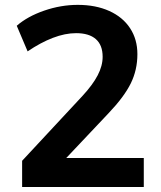

<svg xmlns="http://www.w3.org/2000/svg" viewBox="-20 -749 646 769"><path d="M68.6 -105 310.5 -365Q351.3 -409.2 371.2 -447.3Q391.1 -485.4 391.1 -521.5Q391.1 -568.4 363.9 -592.3Q336.7 -616.2 284.7 -616.2Q240.7 -616.2 191.5 -597.3Q142.3 -578.4 90.6 -543.2L47.1 -645.8Q90.1 -683.3 156.9 -706.4Q223.6 -729.5 291.7 -729.5Q363.3 -729.5 417.5 -705.1Q471.7 -680.7 501 -636Q530.3 -591.3 530.3 -532.2Q530.3 -468.8 503.7 -414.9Q477.1 -361.1 415.3 -296.1L206.8 -75.4L185.5 -116.2H555.9V0H68.6Z"/></svg>

Font: Min Sans VF VF
Style: Regular
Weight: 400
Designer: Jinseong-Kim, NotoSansCJK, Nunito
Foundry: Jinseong-Kim
Version: Version 1.420;Glyphs 3.1.2 (3151)